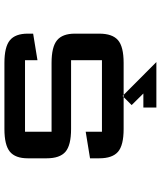

<svg xmlns="http://www.w3.org/2000/svg" viewBox="50 -627 725 865"><g transform="rotate(-90 412.5 -194.5)"><path d="M423.8 88.9H360.4V147.5H565.4L412.6 -4.9L371.6 36.1ZM131.8 -432.1Q131.8 -487.8 161.6 -512.5Q191.4 -537.1 263.7 -537.1H561.5Q633.8 -537.1 663.6 -512.5Q693.4 -487.8 693.4 -432.1V-407.7L573.7 -388.2V-444.3H251.5V-324.7H561.5Q633.8 -324.7 663.6 -300Q693.4 -275.4 693.4 -219.7V-109.9Q693.4 -50.8 664.1 -25.4Q634.8 0 561.5 0H263.7Q190.4 0 161.1 -25.4Q131.8 -50.8 131.8 -109.9V-151.4L251.5 -170.9V-97.7H573.7V-236.8H263.7Q190.4 -236.8 161.1 -262.2Q131.8 -287.6 131.8 -346.7Z"/></g></svg>

Font: Squarish Sans CT
Style: Regular
Weight: 400
Version: Version 0.9